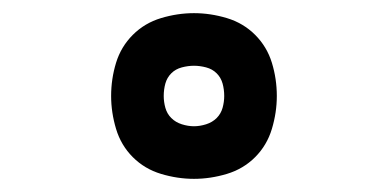

<svg xmlns="http://www.w3.org/2000/svg" viewBox="-20 -811 590 292"><path d="M275 -539Q250 -539 225 -546.5Q200 -554 182 -572Q164 -590 156.5 -615Q149 -640 149 -665Q149 -691 156.5 -715.5Q164 -740 182 -758Q200 -776 225 -783.5Q250 -791 275 -791Q300 -791 325 -783.5Q350 -776 368 -758Q386 -740 393.5 -715.5Q401 -691 401 -665Q401 -640 393.5 -615Q386 -590 368 -572Q350 -554 325 -546.5Q300 -539 275 -539ZM275 -619Q284 -619 293.5 -622Q303 -625 309.5 -631.5Q316 -638 318.5 -647Q321 -656 321 -665Q321 -675 318.5 -684Q316 -693 309.5 -699.5Q303 -706 293.5 -708.5Q284 -711 275 -711Q266 -711 256.5 -708.5Q247 -706 240.5 -699.5Q234 -693 231.5 -684Q229 -675 229 -665Q229 -656 231.5 -647Q234 -638 240.5 -631.5Q247 -625 256.5 -622Q266 -619 275 -619Z"/></svg>

Font: Lode Term
Style: Bold
Weight: 700
Monospace: yes
Designer: Belleve Invis
Foundry: Belleve Invis
Version: Version 29.2.0